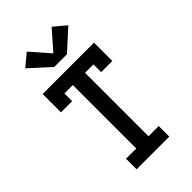

<svg xmlns="http://www.w3.org/2000/svg" viewBox="-290 -1084 1179 1179"><g transform="rotate(-45 300.0 -494.0)"><path d="M158 0V-92H247V-643H174V-576H77V-735H523V-576H426V-643H353V-92H442V0ZM355 -802H245L113 -922L192 -988L300 -865L408 -988L487 -922Z"/></g></svg>

Font: Iosevka Slab Semibold Extended
Style: Regular
Weight: 600
Width: 7
Monospace: yes
Designer: Belleve Invis
Foundry: Belleve Invis
Version: Version 11.1.0; ttfautohint (v1.8.3)